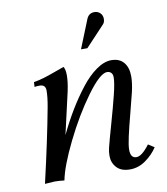

<svg xmlns="http://www.w3.org/2000/svg" viewBox="-81 -782 745 854"><g transform="rotate(-10 291.5 -355.5)"><path d="M439.5 -490.7Q475.6 -490.7 495.1 -467.8Q514.6 -444.8 514.6 -404.8Q514.6 -375 505.4 -335Q499.5 -310.1 482.7 -245.8Q465.8 -181.6 457.3 -142.8Q448.7 -104 448.7 -84Q448.7 -46.4 475.6 -46.4Q500 -46.4 535.2 -93.3L562.5 -75.7Q541.5 -43.9 508.8 -20.8Q476.1 2.4 438 2.4Q398.4 2.4 378.2 -19.5Q357.9 -41.5 357.9 -72.3Q357.9 -91.3 362.3 -108.9Q370.1 -140.6 390.4 -211.7Q410.6 -282.7 423.8 -335.7Q437 -388.7 437 -414.1Q437 -427.7 429.9 -434.8Q422.9 -441.9 411.6 -441.9Q379.9 -441.9 318.8 -358.4Q257.8 -274.9 205.8 -168.9Q153.8 -63 141.6 0Q115.7 -2.9 98.1 -2.9L53.7 0Q98.1 -190.9 125 -335.9Q132.8 -378.9 132.8 -407.7Q132.8 -434.6 106 -434.6Q91.8 -434.6 83 -432.6L84 -454.1Q108.4 -458.5 130.6 -465.1Q152.8 -471.7 182.9 -482.9Q212.9 -494.1 225.1 -498Q233.4 -486.3 233.4 -459Q233.4 -429.7 224.6 -388.2Q217.3 -355 181.2 -198.2Q208.5 -255.4 238.3 -304.7Q268.1 -354 301.8 -397.2Q335.4 -440.4 371.3 -465.6Q407.2 -490.7 439.5 -490.7ZM344.2 -561.5H315.4L367.7 -691.4Q370.6 -698.7 376 -704.1Q386.2 -714.4 401.9 -714.4Q418 -714.4 428.5 -704.1Q439 -693.8 439 -678.2Q439 -662.1 430.7 -653.8Z"/></g></svg>

Font: Flanker
Style: Italic
Weight: 400
Italic angle: -12°
Designer: Flanker
Version: Version 2.027